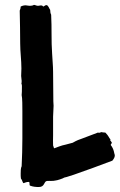

<svg xmlns="http://www.w3.org/2000/svg" viewBox="-20 -752 483 775"><path d="M59.6 -709C60.5 -665 61.5 -620.1 61.5 -576.2C61.5 -542 66.4 -509.8 66.4 -475.6C66.4 -464.8 65.4 -456.1 65.4 -445.3C65.4 -438.5 67.4 -432.6 67.4 -425.8C67.4 -420.9 67.4 -418 66.4 -415C69.3 -408.2 68.4 -402.3 68.4 -394.5C68.4 -385.7 68.4 -377 67.4 -368.2C70.3 -358.4 70.3 -319.3 70.3 -303.7C70.3 -229.5 71.3 -155.3 67.4 -81.1C63.5 -74.2 63.5 -59.6 63.5 -50.8C63.5 -43.9 63.5 -38.1 64.5 -31.2C69.3 -26.4 70.3 -17.6 74.2 -12.7C81.1 -13.7 85.9 -18.6 97.7 -17.6C100.6 -13.7 97.7 -6.8 100.6 -2.9C113.3 2 125 2.9 136.7 2.9C161.1 2.9 156.2 -18.6 168.9 -21.5C180.7 -22.5 193.4 -20.5 204.1 -23.4C210 -23.4 236.3 -32.2 239.3 -35.2C253.9 -38.1 263.7 -43 278.3 -46.9C332 -65.4 381.8 -84 433.6 -103.5C440.4 -112.3 443.4 -117.2 443.4 -126C440.4 -131.8 441.4 -148.4 426.8 -167C427.7 -170.9 434.6 -175.8 429.7 -178.7C428.7 -183.6 422.9 -182.6 425.8 -189.5C418.9 -196.3 419.9 -202.1 405.3 -216.8C400.4 -216.8 394.5 -217.8 387.7 -218.8C384.8 -215.8 379.9 -215.8 375 -216.8C352.5 -209 333 -200.2 310.5 -192.4C299.8 -188.5 292 -186.5 273.4 -175.8C262.7 -172.9 254.9 -170.9 244.1 -168C227.5 -165 212.9 -158.2 198.2 -153.3L194.3 -165C193.4 -177.7 194.3 -192.4 194.3 -205.1V-281.2C194.3 -295.9 196.3 -309.6 196.3 -325.2C196.3 -332 195.3 -335.9 195.3 -342.8C195.3 -382.8 194.3 -422.9 194.3 -461.9C194.3 -485.4 191.4 -511.7 190.4 -535.2C186.5 -586.9 189.5 -638.7 186.5 -692.4C183.6 -698.2 182.6 -705.1 182.6 -711.9C177.7 -718.8 174.8 -731.4 167 -731.4C162.1 -731.4 159.2 -726.6 154.3 -725.6C150.4 -728.5 153.3 -732.4 133.8 -728.5C127 -728.5 124 -731.4 117.2 -732.4C112.3 -729.5 107.4 -728.5 100.6 -728.5C89.8 -728.5 82 -734.4 63.5 -725.6C63.5 -720.7 62.5 -715.8 59.6 -709Z"/></svg>

Font: Caesar Dressing Cyrillic
Style: Regular
Weight: 400
Designer: Dathan Boardman
Foundry: Open Window
Version: Version 1.00;July 2, 2020;FontCreator 13.0.0.2642 64-bit